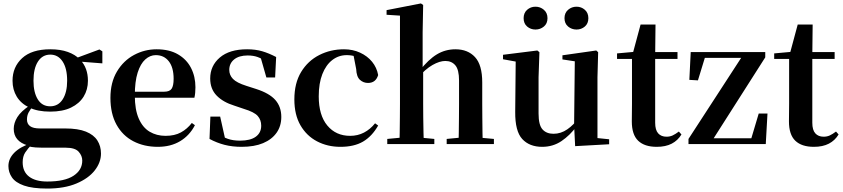

<svg xmlns="http://www.w3.org/2000/svg" viewBox="-20 -839 4907 1118"><path d="M255 259Q169 259 119.5 241.5Q70 224 49.5 194Q29 164 29 128Q29 85 63 50.5Q97 16 165 -7L168 -1Q141 27 126.5 49.5Q112 72 112 106Q112 161 149.5 189.5Q187 218 255 218Q357 218 408 184.5Q459 151 459 96Q459 68 438 44.5Q417 21 363 21H248Q210 21 187 19.5Q164 18 142 12V8Q60 -16 60 -89Q60 -123 81 -157Q102 -191 156 -227V-236L176 -226Q156 -202 146.5 -184Q137 -166 137 -143Q137 -118 155 -104.5Q173 -91 213 -91H359Q435 -91 480.5 -72.5Q526 -54 547 -21Q568 12 568 55Q568 107 531.5 153.5Q495 200 425 229.5Q355 259 255 259ZM272 -189Q200 -189 151 -212.5Q102 -236 77.5 -276.5Q53 -317 53 -369Q53 -449 109 -500.5Q165 -552 273 -552Q332 -552 375 -536.5Q418 -521 444 -494L448 -490Q492 -443 492 -369Q492 -317 467 -276.5Q442 -236 393.5 -212.5Q345 -189 272 -189ZM272 -220Q319 -220 345 -260.5Q371 -301 371 -369Q371 -441 344.5 -481Q318 -521 273 -521Q227 -521 201 -480.5Q175 -440 175 -369Q175 -301 200 -260.5Q225 -220 272 -220ZM410 -483V-498H416L559 -551L576 -540V-470Z M899 16Q819 16 756.5 -16.5Q694 -49 658.5 -113Q623 -177 623 -269Q623 -359 661 -422.5Q699 -486 760.5 -519Q822 -552 892 -552Q966 -552 1016.5 -522.5Q1067 -493 1092.5 -443Q1118 -393 1118 -331Q1118 -296 1112 -270H681V-305H936Q968 -305 979.5 -322.5Q991 -340 991 -380Q991 -446 963 -482Q935 -518 887 -518Q854 -518 826 -493Q798 -468 781.5 -416Q765 -364 765 -283Q765 -201 788 -148.5Q811 -96 851.5 -72Q892 -48 944 -48Q997 -48 1033.5 -68Q1070 -88 1097 -123L1115 -110Q1084 -50 1029 -17Q974 16 899 16Z M1387 16Q1333 16 1288 4.5Q1243 -7 1200 -30L1205 -160H1262L1293 -21L1245 -26V-62Q1277 -41 1307 -30.5Q1337 -20 1378 -20Q1438 -20 1469.5 -43Q1501 -66 1501 -107Q1501 -141 1480.5 -164Q1460 -187 1400 -205L1344 -224Q1279 -244 1241.5 -282.5Q1204 -321 1204 -382Q1204 -456 1260 -504Q1316 -552 1419 -552Q1468 -552 1507 -540.5Q1546 -529 1588 -507L1582 -388H1531L1493 -521L1535 -508V-477Q1505 -498 1480 -507Q1455 -516 1422 -516Q1372 -516 1343.5 -493Q1315 -470 1315 -432Q1315 -402 1336.5 -379.5Q1358 -357 1415 -339L1471 -321Q1549 -296 1583.5 -256.5Q1618 -217 1618 -158Q1618 -105 1590.5 -66Q1563 -27 1512 -5.5Q1461 16 1387 16Z M1962 16Q1887 16 1826 -16Q1765 -48 1729.5 -109.5Q1694 -171 1694 -260Q1694 -355 1733.5 -420Q1773 -485 1839 -518.5Q1905 -552 1983 -552Q2034 -552 2076.5 -532.5Q2119 -513 2146.5 -479.5Q2174 -446 2182 -402Q2168 -356 2123 -356Q2096 -356 2076 -374Q2056 -392 2054 -437L2036 -530L2104 -486Q2075 -503 2050 -510.5Q2025 -518 1999 -518Q1952 -518 1915 -489.5Q1878 -461 1857 -407.5Q1836 -354 1836 -278Q1836 -168 1886 -108Q1936 -48 2019 -48Q2063 -48 2099.5 -67Q2136 -86 2164 -121L2182 -108Q2146 -45 2094 -14.5Q2042 16 1962 16Z M2235 0V-30L2341 -40H2405L2509 -30V0ZM2306 0Q2307 -25 2307.5 -67Q2308 -109 2308.5 -154.5Q2309 -200 2309 -235V-748L2231 -753V-780L2431 -819L2444 -810L2441 -651V-443L2444 -429V-235Q2444 -200 2444.5 -154.5Q2445 -109 2446 -67Q2447 -25 2448 0ZM2581 0V-30L2685 -40H2747L2856 -30V0ZM2649 0Q2651 -25 2651.5 -66.5Q2652 -108 2652.5 -153.5Q2653 -199 2653 -235V-370Q2653 -433 2631.5 -458.5Q2610 -484 2573 -484Q2540 -484 2498.5 -460.5Q2457 -437 2411 -384L2382 -427H2423Q2475 -493 2524 -522.5Q2573 -552 2632 -552Q2704 -552 2746 -506.5Q2788 -461 2788 -359V-235Q2788 -199 2788.5 -153.5Q2789 -108 2789.5 -66.5Q2790 -25 2791 0Z M3137 16Q3063 16 3021 -29.5Q2979 -75 2980 -188L2983 -498L3013 -475L2909 -494V-520L3109 -545L3121 -535L3116 -389V-178Q3116 -111 3139 -85.5Q3162 -60 3203 -60Q3246 -60 3283.5 -86Q3321 -112 3351 -154L3384 -103H3337Q3299 -51 3249.5 -17.5Q3200 16 3137 16ZM3329 12 3323 -109V-112L3327 -482L3255 -493V-517L3452 -545L3463 -535L3459 -389V-35L3527 -28V1ZM3098 -667Q3070 -667 3049.5 -684.5Q3029 -702 3029 -733Q3029 -764 3049.5 -782Q3070 -800 3098 -800Q3126 -800 3147 -782Q3168 -764 3168 -733Q3168 -702 3147 -684.5Q3126 -667 3098 -667ZM3337 -667Q3309 -667 3288 -684.5Q3267 -702 3267 -733Q3267 -764 3288 -782Q3309 -800 3337 -800Q3365 -800 3385.5 -782Q3406 -764 3406 -733Q3406 -702 3385.5 -684.5Q3365 -667 3337 -667Z M3728 -496V-536H3925V-496ZM3804 16Q3733 16 3696 -19.5Q3659 -55 3659 -132Q3659 -160 3659.5 -182.5Q3660 -205 3660 -235V-496H3573V-528L3683 -538L3664 -525L3710 -696H3797L3795 -519V-509V-124Q3795 -82 3812.5 -62.5Q3830 -43 3861 -43Q3881 -43 3897 -50.5Q3913 -58 3933 -73L3948 -56Q3927 -21 3891.5 -2.5Q3856 16 3804 16Z M3989 0V-30L4308 -521V-492L4300 -502H4189H4054L4090 -521L4044 -371L3994 -374L4002 -536H4436V-505L4123 -14L4127 -52L4130 -34H4244H4379L4350 -17L4398 -178H4449L4439 0Z M4643 -496V-536H4840V-496ZM4719 16Q4648 16 4611 -19.5Q4574 -55 4574 -132Q4574 -160 4574.5 -182.5Q4575 -205 4575 -235V-496H4488V-528L4598 -538L4579 -525L4625 -696H4712L4710 -519V-509V-124Q4710 -82 4727.5 -62.5Q4745 -43 4776 -43Q4796 -43 4812 -50.5Q4828 -58 4848 -73L4863 -56Q4842 -21 4806.5 -2.5Q4771 16 4719 16Z"/></svg>

Font: Noto Serif TC ExtraLight
Style: Bold
Weight: 700
Version: Version 2.002-H1;hotconv 1.1.0;makeotfexe 2.6.0